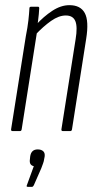

<svg xmlns="http://www.w3.org/2000/svg" viewBox="-20 -508 378 744"><path d="M224 0Q217 0 218 -7L273 -356Q281 -404 272 -426Q263 -448 235 -448Q208 -448 178 -427Q148 -406 116 -372L119 -411Q149 -444 182.5 -466Q216 -488 249 -488Q292 -488 308.5 -457.5Q325 -427 314 -358L259 -7Q258 0 252 0ZM29 0Q22 0 23 -7L80 -367Q87 -402 90 -429Q93 -456 94 -476Q94 -482 101 -482H127Q132 -482 132 -476Q131 -454 127.5 -428Q124 -402 122 -386L123 -382L64 -7Q63 0 57 0ZM88 216Q81 216 84 210L111 136Q102 134 98 127.5Q94 121 96 108L97 98Q101 71 126 71Q140 71 147.5 78Q155 85 153 99L151 109Q150 117 147 125Q144 133 140 144L111 210Q108 216 104 216Z"/></svg>

Font: Sofia Sans Extra Condensed Light
Style: Italic
Weight: 300
Italic angle: -9°
Version: Version 4.100